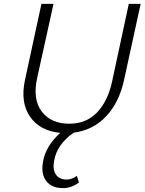

<svg xmlns="http://www.w3.org/2000/svg" viewBox="-20 -678 743 987"><path d="M642 -658H703L618 -268Q593 -152 526 -80.5Q459 -9 359 4Q272 64 258 150Q250 192 267 218.5Q284 245 323 245Q350 245 375 226L386 260Q347 289 304 289Q246 289 218 253Q190 217 201 154Q215 72 290 5Q185 -5 134.5 -78Q84 -151 108 -265L193 -658H255L171 -277Q147 -168 194.5 -105Q242 -42 336 -42Q423 -42 478.5 -99.5Q534 -157 556 -258Z"/></svg>

Font: EauTest Semilight
Style: Italic
Weight: 300
Italic angle: -12°
Designer: Christian Thalmann (Catharsis Fonts)
Version: Version 0.001;PS 000.001;hotconv 1.0.88;makeotf.lib2.5.64775